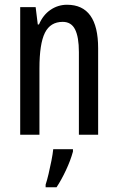

<svg xmlns="http://www.w3.org/2000/svg" viewBox="-20 -567 496 808"><path d="M262 -547Q393 -547 393 -364V0H312V-348Q312 -411 296 -443Q280 -475 244 -475Q192 -475 169 -429Q146 -383 146 -279V0H65V-537H130L139 -464H144Q161 -504 192.5 -525.5Q224 -547 262 -547ZM287 71Q277 108 257.5 149.5Q238 191 218 221H172V210Q178 192 184.5 164.5Q191 137 196.5 109Q202 81 204 61H287Z"/></svg>

Font: Noto Sans Oriya ExtCond
Style: Regular
Weight: 400
Width: 2
Designer: Amélie Bonet and Sol Matas
Foundry: Google LLC
Version: Version 2.006; ttfautohint (v1.8.4.7-5d5b)